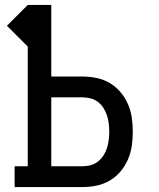

<svg xmlns="http://www.w3.org/2000/svg" viewBox="-20 -755 640 775"><path d="M39 0V-84H92V-567L8 -651L92 -735H187V-446H314Q343 -446 371 -440Q399 -434 423.5 -419.5Q448 -405 466.5 -383Q485 -361 496.5 -334.5Q508 -308 512 -280Q516 -252 516 -223Q516 -195 512 -166.5Q508 -138 496.5 -111.5Q485 -85 466.5 -63Q448 -41 423.5 -26.5Q399 -12 371 -6Q343 0 314 0ZM314 -84Q331 -84 347 -88.5Q363 -93 376 -103.5Q389 -114 398 -128Q407 -142 412 -158Q417 -174 419 -190.5Q421 -207 421 -223Q421 -240 419 -256.5Q417 -273 412 -288.5Q407 -304 398 -318.5Q389 -333 376 -343Q363 -353 347 -357.5Q331 -362 314 -362H187V-84Z"/></svg>

Font: Iosevka Slab Medium Extended
Style: Regular
Weight: 500
Width: 7
Monospace: yes
Designer: Belleve Invis
Foundry: Belleve Invis
Version: Version 11.1.1; ttfautohint (v1.8.3)